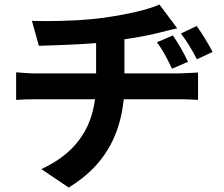

<svg xmlns="http://www.w3.org/2000/svg" viewBox="-20 -768 996 855"><path d="M141 -326H403.1C384.9 -185 308.9 -82 164.1 -14.9L285.9 67.1C446 -29.8 514.9 -165.8 530.9 -326H778.1C804 -326 837 -325.3 861.9 -323.2V-445C839.8 -443.9 794.7 -441.1 774.9 -441.1H534.1V-593C592 -601.2 648.8 -611.9 695 -623.9C710.9 -627.8 736.2 -634.9 769.2 -642L690 -747.9C641 -724.8 544.7 -703.8 448.9 -690C366.8 -677.9 261 -674 182.9 -674C159.8 -674 139.2 -675.1 122.2 -675.1L153.1 -563.9C217 -566.1 316.1 -568.9 408 -576V-441.1H139.9C110.1 -441.1 76.7 -443.9 51.8 -446V-323.2C76 -325.3 111.9 -326 141 -326ZM746.1 -462 817.1 -492.9C799 -532 773.1 -576 750 -610.1L679 -579.9C708.8 -538 721.2 -513.1 746.1 -462ZM785.9 -619C815.7 -578.1 829.9 -555 856.9 -503.9L926.8 -536.9C907 -573.9 880 -619 855.8 -652Z"/></svg>

Font: Karasuma Gothic
Style: Bold
Weight: 700
Designer: Rasmus Andersson / Ryoko Nishizuka
Foundry: Genbu
Version: Version 1.00